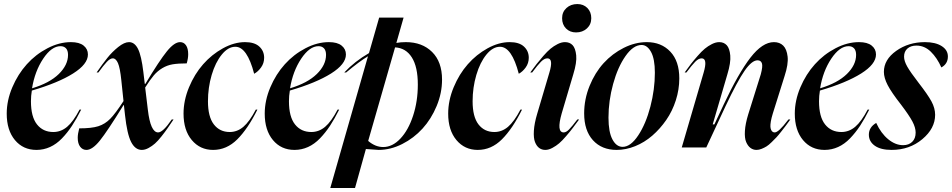

<svg xmlns="http://www.w3.org/2000/svg" viewBox="-20 -728 4700 948"><path d="M13.2 -167Q13.2 -231.9 40.8 -296.9Q68.4 -361.8 112.3 -410.6Q156.2 -459.5 214.4 -489.7Q272.5 -520 330.1 -520Q371.6 -520 392.8 -502.9Q414.1 -485.8 414.1 -459Q414.1 -411.1 340.6 -365Q267.1 -318.8 137.2 -280.8Q132.8 -254.9 132.8 -228Q132.8 -151.4 162.6 -113.8Q192.4 -76.2 243.2 -76.2Q280.8 -76.2 311.3 -101.8Q341.8 -127.4 373 -187H380.9Q357.9 -141.1 335.4 -106.9Q313 -72.8 285.9 -44.7Q258.8 -16.6 227.1 -2.2Q195.3 12.2 160.2 12.2Q94.2 12.2 53.7 -36.4Q13.2 -85 13.2 -167ZM138.2 -292Q224.6 -317.9 270.3 -362.5Q315.9 -407.2 315.9 -457Q315.9 -478.5 305.9 -489.3Q295.9 -500 278.8 -500Q234.4 -500 193.1 -438Q151.9 -376 138.2 -292Z M457 -370.1Q486.8 -413.1 510.3 -442.4Q533.7 -471.7 563.7 -495.8Q593.8 -520 617.2 -520Q644.5 -520 661.4 -486.6Q678.2 -453.1 688 -371.1L694.8 -314H697.8Q767.1 -429.2 804 -474.6Q840.8 -520 869.1 -520Q887.7 -520 898.4 -504.4Q909.2 -488.8 909.2 -460Q909.2 -439.9 901.9 -415Q859.4 -415 832.3 -410.4Q805.2 -405.8 781.5 -391.6Q757.8 -377.4 739.5 -356Q721.2 -334.5 696.8 -295.9L710 -186Q723.1 -74.2 760.7 -74.2Q784.7 -74.2 828.1 -138.2H836.9Q818.4 -110.8 807.1 -94.5Q795.9 -78.1 777.6 -54.9Q759.3 -31.7 745.1 -19.3Q731 -6.8 713.6 2.7Q696.3 12.2 680.2 12.2Q647.5 12.2 627.4 -27.1Q607.4 -66.4 597.2 -160.2L591.8 -209H589.8Q510.3 -80.1 473.1 -33.9Q436 12.2 406.7 12.2Q387.7 12.2 375.7 -3.7Q363.8 -19.5 363.8 -47.9Q363.8 -66.4 371.1 -94.2Q432.1 -94.2 465.3 -104.7Q498.5 -115.2 524.4 -141.6Q550.3 -168 589.8 -229L579.1 -331.1Q572.8 -392.6 562.5 -416.3Q552.2 -439.9 537.1 -439.9Q523.9 -439.9 507.6 -422.6Q491.2 -405.3 465.8 -370.1Z M886.2 -167Q886.2 -231.9 913.3 -297.1Q940.4 -362.3 982.9 -410.6Q1025.4 -459 1080.8 -489.5Q1136.2 -520 1189.9 -520Q1236.8 -520 1260.5 -498Q1284.2 -476.1 1284.2 -442.9Q1284.2 -416 1269 -395Q1253.9 -374 1234.9 -363.8Q1200.2 -497.1 1142.1 -497.1Q1106.4 -497.1 1075 -458.5Q1043.5 -419.9 1025.1 -357.7Q1006.8 -295.4 1006.8 -228Q1006.8 -151.4 1035.9 -113.8Q1064.9 -76.2 1114.3 -76.2Q1151.4 -76.2 1181.6 -101.8Q1211.9 -127.4 1243.2 -187H1251Q1203.6 -91.8 1151.4 -39.8Q1099.1 12.2 1032.2 12.2Q967.8 12.2 927 -36.4Q886.2 -85 886.2 -167Z M1287.1 -167Q1287.1 -231.9 1314.7 -296.9Q1342.3 -361.8 1386.2 -410.6Q1430.2 -459.5 1488.3 -489.7Q1546.4 -520 1604 -520Q1645.5 -520 1666.7 -502.9Q1688 -485.8 1688 -459Q1688 -411.1 1614.5 -365Q1541 -318.8 1411.1 -280.8Q1406.7 -254.9 1406.7 -228Q1406.7 -151.4 1436.5 -113.8Q1466.3 -76.2 1517.1 -76.2Q1554.7 -76.2 1585.2 -101.8Q1615.7 -127.4 1647 -187H1654.8Q1631.8 -141.1 1609.4 -106.9Q1586.9 -72.8 1559.8 -44.7Q1532.7 -16.6 1501 -2.2Q1469.2 12.2 1434.1 12.2Q1368.2 12.2 1327.6 -36.4Q1287.1 -85 1287.1 -167ZM1412.1 -292Q1498.5 -317.9 1544.2 -362.5Q1589.8 -407.2 1589.8 -457Q1589.8 -478.5 1579.8 -489.3Q1569.8 -500 1552.7 -500Q1508.3 -500 1467 -438Q1425.8 -376 1412.1 -292Z M1852.1 -641.1H1972.7L1937 -516.1Q1958.5 -520 1983.9 -520Q2064.5 -520 2113.5 -471.4Q2162.6 -422.9 2162.6 -335Q2162.6 -268.6 2136 -204.6Q2109.4 -140.6 2066.4 -93.3Q2023.4 -45.9 1965.8 -16.8Q1908.2 12.2 1849.6 12.2Q1844.7 12.2 1786.6 7.8L1732.9 200.2H1610.8L1796.9 -450.2Q1756.3 -426.3 1689 -370.1H1679.7Q1732.4 -425.8 1801.8 -465.8ZM1797.9 -32.2Q1833 -2 1872.1 -2Q1917.5 -2 1956.8 -43.5Q1996.1 -85 2019.5 -156.2Q2043 -227.5 2043 -310.1Q2043 -397.9 2013.4 -444.6Q1983.9 -491.2 1930.7 -494.1Z M2192.9 -167Q2192.9 -231.9 2220 -297.1Q2247.1 -362.3 2289.6 -410.6Q2332 -459 2387.5 -489.5Q2442.9 -520 2496.6 -520Q2543.5 -520 2567.1 -498Q2590.8 -476.1 2590.8 -442.9Q2590.8 -416 2575.7 -395Q2560.5 -374 2541.5 -363.8Q2506.8 -497.1 2448.7 -497.1Q2413.1 -497.1 2381.6 -458.5Q2350.1 -419.9 2331.8 -357.7Q2313.5 -295.4 2313.5 -228Q2313.5 -151.4 2342.5 -113.8Q2371.6 -76.2 2420.9 -76.2Q2458 -76.2 2488.3 -101.8Q2518.6 -127.4 2549.8 -187H2557.6Q2510.3 -91.8 2458 -39.8Q2405.8 12.2 2338.9 12.2Q2274.4 12.2 2233.6 -36.4Q2192.9 -85 2192.9 -167Z M2598.1 -370.1Q2617.7 -396.5 2629.9 -412.4Q2642.1 -428.2 2662.4 -451.4Q2682.6 -474.6 2698.2 -487.5Q2713.9 -500.5 2733.2 -510.3Q2752.4 -520 2769.5 -520Q2793 -520 2807.1 -505.1Q2821.3 -490.2 2825 -454.8Q2828.6 -419.4 2810.5 -360.8L2753.4 -168Q2726.6 -74.2 2763.2 -74.2Q2775.4 -74.2 2789.8 -88.9Q2804.2 -103.5 2830.6 -138.2H2839.4Q2818.4 -109.9 2807.6 -95.5Q2796.9 -81.1 2776.1 -56.9Q2755.4 -32.7 2740.7 -20.3Q2726.1 -7.8 2707.5 2.2Q2689 12.2 2672.4 12.2Q2655.3 12.2 2642.3 2.7Q2629.4 -6.8 2621.6 -26.6Q2613.8 -46.4 2616 -82.5Q2618.2 -118.7 2632.3 -166L2692.4 -369.1Q2713.9 -439.9 2682.6 -439.9Q2667.5 -439.9 2650.9 -423.1Q2634.3 -406.2 2607.4 -370.1ZM2755.4 -638.2Q2755.4 -668.9 2776.9 -688.5Q2798.3 -708 2830.6 -708Q2860.8 -708 2880.1 -688.5Q2899.4 -668.9 2899.4 -638.2Q2899.4 -607.4 2877.9 -587.6Q2856.4 -567.9 2824.2 -567.9Q2793.9 -567.9 2774.7 -587.4Q2755.4 -606.9 2755.4 -638.2Z M3334 -340.8Q3334 -286.1 3316.9 -232.7Q3299.8 -179.2 3269.5 -135.5Q3239.3 -91.8 3200.7 -58.3Q3162.1 -24.9 3116.2 -6.3Q3070.3 12.2 3024.9 12.2Q2951.2 12.2 2907.7 -35.6Q2864.3 -83.5 2864.3 -168Q2864.3 -237.8 2890.9 -303.5Q2917.5 -369.1 2960.4 -416.3Q3003.4 -463.4 3059.8 -491.7Q3116.2 -520 3173.3 -520Q3245.1 -520 3289.6 -473.1Q3334 -426.3 3334 -340.8ZM2984.4 -147Q2984.4 -76.2 3003.9 -39.6Q3023.4 -2.9 3054.2 -2.9Q3093.8 -2.9 3131.3 -59.6Q3168.9 -116.2 3191.2 -201.4Q3213.4 -286.6 3213.4 -369.1Q3213.4 -437 3194.6 -471.4Q3175.8 -505.9 3147.9 -505.9Q3106.9 -505.9 3068.6 -451.4Q3030.3 -397 3007.3 -313.5Q2984.4 -230 2984.4 -147Z M3454.1 -369.1Q3475.1 -439.9 3444.3 -439.9Q3429.2 -439.9 3412.6 -423.1Q3396 -406.2 3369.1 -370.1H3360.4Q3379.9 -397 3391.8 -412.6Q3403.8 -428.2 3424.1 -451.4Q3444.3 -474.6 3460 -487.5Q3475.6 -500.5 3494.9 -510.3Q3514.2 -520 3531.2 -520Q3554.2 -520 3568.4 -504.6Q3582.5 -489.3 3585.7 -453.9Q3588.9 -418.5 3571.3 -360.8L3499 -113.8H3507.3L3553.2 -211.9Q3626 -366.7 3685.3 -443.4Q3744.6 -520 3801.3 -520Q3829.6 -520 3847.2 -502.7Q3864.7 -485.4 3868.9 -448.2Q3873 -411.1 3854 -353L3795.9 -168Q3789.1 -146 3786.1 -128.9Q3783.2 -111.8 3783.9 -101.8Q3784.7 -91.8 3788.1 -85.4Q3791.5 -79.1 3795.7 -76.7Q3799.8 -74.2 3805.2 -74.2Q3824.2 -74.2 3869.1 -133.3Q3871.6 -136.7 3873 -138.2H3882.3Q3866.2 -115.7 3860.1 -107.7Q3854 -99.6 3838.1 -79.3Q3822.3 -59.1 3813.7 -50Q3805.2 -41 3790.3 -26.4Q3775.4 -11.7 3764.6 -5.1Q3753.9 1.5 3740.7 6.8Q3727.5 12.2 3715.3 12.2Q3698.7 12.2 3685.5 2.4Q3672.4 -7.3 3664.1 -26.9Q3655.8 -46.4 3658 -81.8Q3660.2 -117.2 3674.3 -163.1L3736.3 -360.8Q3747.1 -400.9 3741.9 -415.5Q3736.8 -430.2 3720.2 -430.2Q3692.4 -430.2 3656.5 -378.7Q3620.6 -327.1 3562 -203.1L3467.3 0H3346.2Z M3904.3 -167Q3904.3 -231.9 3931.9 -296.9Q3959.5 -361.8 4003.4 -410.6Q4047.4 -459.5 4105.5 -489.7Q4163.6 -520 4221.2 -520Q4262.7 -520 4283.9 -502.9Q4305.2 -485.8 4305.2 -459Q4305.2 -411.1 4231.7 -365Q4158.2 -318.8 4028.3 -280.8Q4023.9 -254.9 4023.9 -228Q4023.9 -151.4 4053.7 -113.8Q4083.5 -76.2 4134.3 -76.2Q4171.9 -76.2 4202.4 -101.8Q4232.9 -127.4 4264.2 -187H4272Q4249 -141.1 4226.6 -106.9Q4204.1 -72.8 4177 -44.7Q4149.9 -16.6 4118.2 -2.2Q4086.4 12.2 4051.3 12.2Q3985.4 12.2 3944.8 -36.4Q3904.3 -85 3904.3 -167ZM4029.3 -292Q4115.7 -317.9 4161.4 -362.5Q4207 -407.2 4207 -457Q4207 -478.5 4197 -489.3Q4187 -500 4169.9 -500Q4125.5 -500 4084.2 -438Q4043 -376 4029.3 -292Z M4344.2 -373Q4344.2 -433.6 4405 -476.8Q4465.8 -520 4546.9 -520Q4598.6 -520 4629.4 -500.5Q4660.2 -481 4660.2 -449.2Q4660.2 -412.6 4627.9 -395Q4606.9 -442.4 4575.9 -472.7Q4544.9 -502.9 4504.9 -502.9Q4477.1 -502.9 4460.4 -488.3Q4443.8 -473.6 4443.8 -448.2Q4443.8 -426.8 4459.5 -399.2Q4475.1 -371.6 4515.1 -319.8Q4561 -260.7 4579.1 -227.3Q4597.2 -193.8 4597.2 -161.1Q4597.2 -93.8 4533.9 -40.8Q4470.7 12.2 4382.3 12.2Q4328.6 12.2 4299.3 -8.5Q4270 -29.3 4270 -63Q4270 -99.6 4306.2 -121.1Q4330.1 -69.3 4365.7 -40.3Q4401.4 -11.2 4439 -11.2Q4467.3 -11.2 4484.1 -27.8Q4501 -44.4 4501 -73.2Q4501 -98.1 4484.9 -128.4Q4468.8 -158.7 4429.2 -210.9Q4381.3 -272 4362.8 -307.9Q4344.2 -343.8 4344.2 -373Z"/></svg>

Font: Nyght Serif Medium Italic
Style: Regular
Weight: 500
Italic angle: -16°
Designer: Maksym Kobuzan
Version: Version 0.410;Glyphs 3.1.2 (3151)